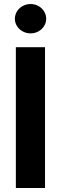

<svg xmlns="http://www.w3.org/2000/svg" viewBox="-20 -944 306 964"><path d="M206.1 0H59.6V-707H206.1ZM54.7 -849.6Q54.7 -869.6 65.2 -886.7Q75.7 -903.8 94 -913.8Q112.3 -923.8 133.8 -923.8Q154.8 -923.8 172.9 -913.8Q190.9 -903.8 201.4 -886.7Q211.9 -869.6 211.9 -849.6Q211.9 -830.1 201.4 -813.2Q190.9 -796.4 172.9 -786.4Q154.8 -776.4 133.8 -776.4Q112.3 -776.4 94 -786.4Q75.7 -796.4 65.2 -813.2Q54.7 -830.1 54.7 -849.6Z"/></svg>

Font: Pretendard Std
Style: Bold
Weight: 700
Designer: Base glyphs from Inter by Rasmus Andersson; Hangeul glyphs from Noto Sans CJK(Source Han Sans) by Jang Soo-young and Kan
Foundry: Kil Hyung-jin
Version: Version 1.309